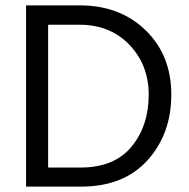

<svg xmlns="http://www.w3.org/2000/svg" viewBox="-20 -694 701 714"><path d="M281 0H77V-674H277Q426 -674 521.5 -581.5Q617 -489 617 -342Q617 -196 528.5 -98Q440 0 281 0ZM276 -602H159V-71H280Q405 -71 469 -148.5Q533 -226 533 -342Q533 -452 461.5 -527Q390 -602 276 -602Z"/></svg>

Font: Hind Madurai
Style: Regular
Weight: 400
Designer: Jyotish Sonowal
Foundry: Indian Type Foundry
Version: Version 1.001;PS 1.0;hotconv 1.0.86;makeotf.lib2.5.63406; tt